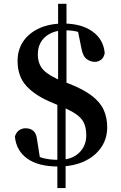

<svg xmlns="http://www.w3.org/2000/svg" viewBox="-20 -851 629 1000"><path d="M283 16.2Q179.6 16.2 122.1 -24.9Q64.6 -66 57.5 -140.1Q65.1 -163.1 80.3 -173.1Q95.5 -183 112.9 -183Q138.1 -183 153.8 -169.4Q169.4 -155.8 173.4 -121.5L190.4 -13.5L123.7 -65.2Q163.6 -40 198.7 -29.2Q233.9 -18.5 287.2 -18.5Q353.5 -18.5 391.4 -54.6Q429.3 -90.8 429.3 -145.4Q429.3 -184.8 417.2 -210.7Q405 -236.6 375.6 -256.8Q346.2 -277 293.4 -298.6L255.6 -314.6Q165.6 -351.2 118.6 -401.9Q71.5 -452.5 71.5 -533.7Q71.5 -591.5 100.9 -635.1Q130.4 -678.8 184.2 -703.5Q238.1 -728.3 310.9 -728.3Q403.4 -728.3 461.2 -687.4Q518.9 -646.4 525.4 -574.7Q521.2 -551.2 506.6 -540Q492 -528.9 473.8 -528.9Q451.8 -528.9 431.8 -543Q411.8 -557.1 404 -599.6L382.7 -704.5L456.5 -651.2Q417.1 -676.8 386.8 -685Q356.6 -693.1 319.6 -693.1Q255.5 -693.1 216.3 -659.4Q177.1 -625.6 177.1 -568.1Q177.1 -515.8 207.6 -485.2Q238.2 -454.5 305 -428.2L337.4 -416Q413.8 -386.3 457.5 -352.9Q501.3 -319.6 519.8 -279.3Q538.3 -239 538.3 -187.8Q538.3 -127.6 505.8 -81.4Q473.3 -35.1 416.2 -9.5Q359 16.2 283 16.2ZM278.7 128.4V-359.1H321.7V128.4ZM282.6 -359.1V-831.2H326.3V-359.1Z"/></svg>

Font: Noto Serif KR
Style: Regular
Weight: 200
Designer: Ryoko NISHIZUKA 西塚涼子 (kana & ideographs); Frank Grießhammer (Latin, Greek & Cyrillic); Wenlong ZHANG 张文龙 (bopomofo); San
Foundry: Adobe
Version: Version 2.001;hotconv 1.1.0;makeotfexe 2.6.0